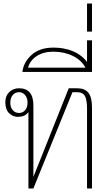

<svg xmlns="http://www.w3.org/2000/svg" viewBox="-20 -1061 608 1081"><path d="M140 -430Q129 -415 114 -409Q99 -403 80 -403Q53 -403 31.5 -423.5Q10 -444 10 -486Q10 -521 32 -542.5Q54 -564 87 -564Q168 -564 168 -467V-65L367 -564H414Q457 -564 477.5 -539Q498 -514 498 -453V0H470V-449Q470 -499 458 -520.5Q446 -542 412 -542H388L168 0H140ZM135 -483Q135 -510 121 -526Q107 -542 87 -542Q66 -542 52 -526Q38 -510 38 -483Q38 -456 52 -440.5Q66 -425 87 -425Q108 -425 121.5 -440.5Q135 -456 135 -483Z M281 -793Q342 -793 391 -772.5Q440 -752 470 -712V-834H498V-656H106Q113 -712 158.5 -752.5Q204 -793 281 -793ZM461 -680Q439 -722 390.5 -746Q342 -770 280 -770Q225 -770 187 -745.5Q149 -721 138 -680Z M470 -1041H498V-883H470Z"/></svg>

Font: Trirong Thin
Style: Regular
Weight: 250
Designer: Katatrad Team
Foundry: CadsonDemak
Version: Version 1.001